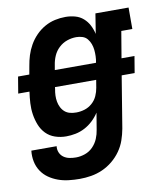

<svg xmlns="http://www.w3.org/2000/svg" viewBox="-84 -608 768 890"><g transform="rotate(-10 300.0 -162.5)"><path d="M220 213Q194 213 168 210Q142 207 118.5 198.5Q95 190 75 176Q55 162 41.5 141.5Q28 121 23 96Q18 71 21 45H140Q138 61 144 75Q150 89 162 97.5Q174 106 189 109Q204 112 220 112Q241 112 262.5 104.5Q284 97 300 80.5Q316 64 324.5 43.5Q333 23 336 2L349 -76Q336 -56 318.5 -39.5Q301 -23 280 -12Q259 -1 236.5 3.5Q214 8 192 8Q165 8 140 -0.5Q115 -9 97.5 -27Q80 -45 70.5 -69Q61 -93 57 -119Q53 -145 54.5 -172Q56 -199 60 -226H7L20 -304H73L80 -343Q84 -368 91.5 -392Q99 -416 112 -439Q125 -462 144 -481.5Q163 -501 186 -514Q209 -527 234 -532.5Q259 -538 284 -538Q307 -538 329 -532Q351 -526 367.5 -511.5Q384 -497 394 -477.5Q404 -458 409 -436L424 -530H580V-429H528L507 -304H568L555 -226H494L454 18Q449 45 440 71Q431 97 414.5 120.5Q398 144 375.5 162.5Q353 181 327 192.5Q301 204 273.5 208.5Q246 213 220 213ZM387 -304Q390 -319 390.5 -334.5Q391 -350 389.5 -364.5Q388 -379 383 -392.5Q378 -406 369 -417Q360 -428 346 -432.5Q332 -437 317 -437Q295 -437 273.5 -429.5Q252 -422 235 -406Q218 -390 209 -369Q200 -348 197 -327L193 -304ZM257 -93Q277 -93 296.5 -99Q316 -105 332 -119Q348 -133 356.5 -152Q365 -171 368 -190L374 -226H180L179 -217Q176 -202 175.5 -187Q175 -172 177.5 -158Q180 -144 186.5 -131Q193 -118 203.5 -109Q214 -100 228 -96.5Q242 -93 257 -93Z"/></g></svg>

Font: Iosevka Curly Slab Extended
Style: Bold Italic
Weight: 700
Width: 7
Italic angle: -9°
Monospace: yes
Designer: Belleve Invis
Foundry: Belleve Invis
Version: Version 11.0.0; ttfautohint (v1.8.3)